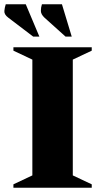

<svg xmlns="http://www.w3.org/2000/svg" viewBox="-33 -882 481 902"><path d="M30 0V-16L119 -58V-602L30 -644V-660H398V-644L309 -602V-58L398 -16V0ZM123 -710 6 -799Q-14 -814 -12.5 -830.5Q-11 -847 -6 -862H88L152 -710ZM275 -710 176 -799Q159 -815 159 -831Q159 -847 164 -862H258L304 -710Z"/></svg>

Font: Spectral ExtraBold
Style: Regular
Weight: 800
Designer: Jean-Baptiste Levee
Foundry: Production Type
Version: Version 2.001